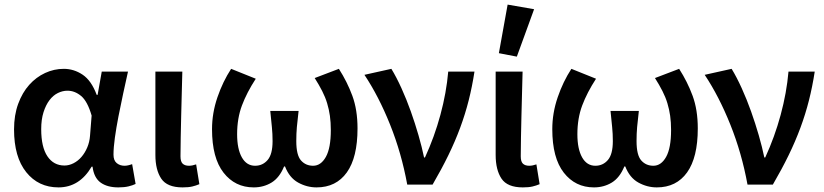

<svg xmlns="http://www.w3.org/2000/svg" viewBox="-20 -802 3578 834"><path d="M234 12Q147 12 94 -54Q41 -120 41 -240Q41 -302 59 -351Q77 -400 107 -433.5Q137 -467 176 -485Q215 -503 257 -503Q301 -503 339 -477.5Q377 -452 400 -390H404L422 -491H536Q526 -446 515 -395.5Q504 -345 494.5 -296Q485 -247 479 -204Q473 -161 473 -130Q473 -105 487 -93.5Q501 -82 521 -82Q535 -82 554 -89L569 -3Q557 3 538.5 7.5Q520 12 494 12Q446 12 417 -9Q388 -30 382 -78H378Q325 12 234 12ZM260 -83Q280 -83 299.5 -93Q319 -103 334 -120.5Q349 -138 359 -161.5Q369 -185 371 -212L378 -300Q360 -362 332.5 -385Q305 -408 273 -408Q252 -408 231.5 -398Q211 -388 195 -367Q179 -346 169 -314.5Q159 -283 159 -241Q159 -163 186 -123Q213 -83 260 -83Z M773 12Q706 12 680.5 -26Q655 -64 655 -129V-491H772Q771 -445 769.5 -395.5Q768 -346 767 -298Q766 -250 765 -205Q764 -160 764 -123Q764 -100 773.5 -91Q783 -82 801 -82Q815 -82 832 -88L846 -2Q832 4 815.5 8Q799 12 773 12Z M1082 12Q1001 12 951 -52Q901 -116 901 -241Q901 -311 924.5 -379.5Q948 -448 984 -503L1091 -460Q1052 -400 1031 -344Q1010 -288 1010 -219Q1010 -155 1030.5 -118.5Q1051 -82 1088 -82Q1121 -82 1142.5 -107Q1164 -132 1164 -189Q1164 -221 1161 -250Q1158 -279 1154 -320H1277Q1272 -279 1269.5 -250Q1267 -221 1267 -189Q1267 -128 1287.5 -105Q1308 -82 1340 -82Q1374 -82 1395.5 -120.5Q1417 -159 1417 -237Q1417 -271 1413 -299Q1409 -327 1401 -353.5Q1393 -380 1379.5 -406.5Q1366 -433 1347 -463L1452 -503Q1488 -447 1510.5 -386Q1533 -325 1533 -244Q1533 -118 1486.5 -53Q1440 12 1355 12Q1313 12 1275 -9Q1237 -30 1218 -79H1214Q1194 -30 1159.5 -9Q1125 12 1082 12Z M1749 0Q1724 -137 1674.5 -260.5Q1625 -384 1563 -477L1680 -503Q1702 -467 1724 -418.5Q1746 -370 1764.5 -318Q1783 -266 1798 -214Q1813 -162 1822 -118H1826Q1867 -207 1893 -303Q1919 -399 1927 -491H2041Q2031 -426 2016 -366.5Q2001 -307 1979 -247.5Q1957 -188 1927.5 -127.5Q1898 -67 1859 0Z M2251 12Q2184 12 2158.5 -26Q2133 -64 2133 -129V-491H2250Q2249 -445 2247.5 -395.5Q2246 -346 2245 -298Q2244 -250 2243 -205Q2242 -160 2242 -123Q2242 -100 2251.5 -91Q2261 -82 2279 -82Q2293 -82 2310 -88L2324 -2Q2310 4 2293.5 8Q2277 12 2251 12ZM2147 -571 2185 -782 2300 -762 2225 -556Z M2560 12Q2479 12 2429 -52Q2379 -116 2379 -241Q2379 -311 2402.5 -379.5Q2426 -448 2462 -503L2569 -460Q2530 -400 2509 -344Q2488 -288 2488 -219Q2488 -155 2508.5 -118.5Q2529 -82 2566 -82Q2599 -82 2620.5 -107Q2642 -132 2642 -189Q2642 -221 2639 -250Q2636 -279 2632 -320H2755Q2750 -279 2747.5 -250Q2745 -221 2745 -189Q2745 -128 2765.5 -105Q2786 -82 2818 -82Q2852 -82 2873.5 -120.5Q2895 -159 2895 -237Q2895 -271 2891 -299Q2887 -327 2879 -353.5Q2871 -380 2857.5 -406.5Q2844 -433 2825 -463L2930 -503Q2966 -447 2988.5 -386Q3011 -325 3011 -244Q3011 -118 2964.5 -53Q2918 12 2833 12Q2791 12 2753 -9Q2715 -30 2696 -79H2692Q2672 -30 2637.5 -9Q2603 12 2560 12Z M3227 0Q3202 -137 3152.5 -260.5Q3103 -384 3041 -477L3158 -503Q3180 -467 3202 -418.5Q3224 -370 3242.5 -318Q3261 -266 3276 -214Q3291 -162 3300 -118H3304Q3345 -207 3371 -303Q3397 -399 3405 -491H3519Q3509 -426 3494 -366.5Q3479 -307 3457 -247.5Q3435 -188 3405.5 -127.5Q3376 -67 3337 0Z"/></svg>

Font: TT Toshiba Sans Medium
Style: Regular
Weight: 500
Designer: Paul D. Hunt
Foundry: Toshiba Corporation
Version: Version 2.020;PS 2.000;hotconv 1.0.86;makeotf.lib2.5.63406